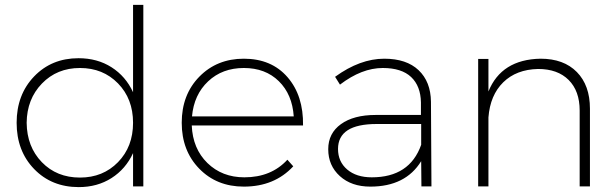

<svg xmlns="http://www.w3.org/2000/svg" viewBox="-20 -762 2519 785"><path d="M524 -742H566V0H524V-136Q494 -71 436 -34Q378 3 302 3Q191 3 119.5 -71Q48 -145 48 -260Q48 -375 119.5 -449.5Q191 -524 301 -524Q378 -524 436 -487Q494 -450 524 -385ZM307 -36Q401 -36 462.5 -99Q524 -162 524 -260Q524 -358 462.5 -421Q401 -484 307 -484Q213 -484 151.5 -420.5Q90 -357 89 -260Q90 -162 151 -99Q212 -36 307 -36Z M977 -522Q1090 -522 1155.5 -446.5Q1221 -371 1219 -249H764Q768 -154 828 -95.5Q888 -37 979 -37Q1089 -37 1155 -109L1179 -82Q1102 1 977 1Q866 1 794.5 -72.5Q723 -146 723 -260Q723 -375 795 -448.5Q867 -522 977 -522ZM765 -286H1181Q1175 -376 1120 -430Q1065 -484 977 -484Q889 -484 831 -429.5Q773 -375 765 -286Z M1744 0H1703L1702 -103Q1638 1 1494 1Q1417 1 1369.5 -42Q1322 -85 1322 -152Q1322 -217 1374 -254.5Q1426 -292 1516 -292H1701V-343Q1700 -410 1661 -447Q1622 -484 1545 -484Q1459 -484 1370 -416L1350 -448Q1452 -522 1551 -522Q1642 -522 1691.5 -475Q1741 -428 1742 -346ZM1500 -37Q1655 -37 1702 -170V-255H1520Q1362 -255 1362 -153Q1362 -101 1399.5 -69Q1437 -37 1500 -37Z M2190 -522Q2285 -522 2338.5 -467.5Q2392 -413 2392 -318V0H2350V-310Q2350 -390 2305 -435Q2260 -480 2180 -480Q2091 -478 2037.5 -425.5Q1984 -373 1977 -282V0H1935V-521H1977V-388Q2030 -519 2190 -522Z"/></svg>

Font: Montserrat Ultra Light
Style: Regular
Weight: 200
Designer: Julieta Ulanovsky
Foundry: Julieta Ulanovsky
Version: Version 3.100;PS 003.100;hotconv 1.0.88;makeotf.lib2.5.64775